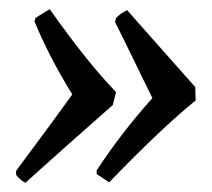

<svg xmlns="http://www.w3.org/2000/svg" viewBox="-20 -426 461 417"><path d="M35 -29Q24 -35 15 -46V-55Q36 -83 76.5 -138Q117 -193 137 -221Q88 -300 55 -379L57 -387Q71 -396 88 -406Q170 -290 232 -226L225 -198Q106 -93 35 -29ZM217 -30 190 -48V-56Q243 -137 311 -213Q302 -231 285.5 -265Q269 -299 255.5 -326.5Q242 -354 230 -378L232 -387Q242 -397 256 -404Q273 -385 321.5 -330Q370 -275 404 -237L405 -208Q330 -147 217 -30Z"/></svg>

Font: Albura Medium
Style: Italic
Weight: 462
Italic angle: -7°
Designer: Mercedes Jáuregui
Foundry: Omnibus-Type Team
Version: Version 1.000